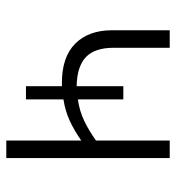

<svg xmlns="http://www.w3.org/2000/svg" viewBox="6 -578 572 625"><g transform="rotate(90 292.5 -266.0)"><path d="M495 -532V0H438V-244Q405 -221 373.5 -206.5Q342 -192 304 -186V-64H261V-181Q258 -181 250 -181Q166 -181 122.5 -224.5Q79 -268 79 -344V-532H136V-350Q136 -287 167 -258.5Q198 -230 261 -229V-381H304V-233Q341 -238 373.5 -253.5Q406 -269 438 -292V-532Z"/></g></svg>

Font: RS Noto Sans Light
Style: Regular
Weight: 300
Designer: Monotype Design Team
Foundry: Monotype Imaging Inc.
Version: Version 3.10